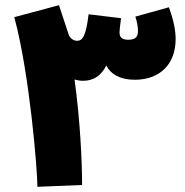

<svg xmlns="http://www.w3.org/2000/svg" viewBox="-20 -712 711 739"><path d="M296 0C296 -86 289 -245 267 -406C277 -403 288 -401 300 -401C340 -401 370 -421 389 -460C405 -428 440 -405 499 -405C596 -405 656 -466 656 -561C656 -589 651 -628 630 -684L501 -648C507 -629 511 -611 511 -594C511 -575 506 -559 474 -559C456 -559 440 -564 440 -587C440 -596 442 -613 446 -642L321 -657C311 -574 298 -555 277 -555C258 -555 247 -571 245 -577L207 -692L35 -646C94 -428 124 -57 124 7Z"/></svg>

Font: Noto Sans Arabic UI Bk
Style: Regular
Weight: 900
Designer: Monotype Design Team, Nadine Chahine and Nizar Qandah
Foundry: Monotype Imaging Inc.
Version: Version 2.010